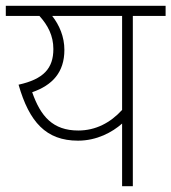

<svg xmlns="http://www.w3.org/2000/svg" viewBox="-20 -642 591 662"><path d="M551 -622H0V-587H116C145 -555 164 -519 164 -473C164 -406 130 -369 44 -350C81 -221 139 -157 249 -157C314 -157 367 -186 401 -216V0H438V-587H551ZM91 -324C160 -348 202 -392 202 -470C202 -515 185 -555 160 -587H401V-263C361 -219 310 -192 250 -192C162 -192 120 -241 91 -324Z"/></svg>

Font: Noto Sans Devanagari UI ExtraLight
Style: Regular
Weight: 200
Designer: Jelle Bosma - Monotype Design Team
Foundry: Monotype Imaging Inc.
Version: Version 2.003